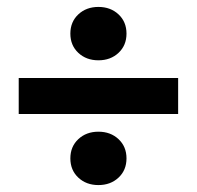

<svg xmlns="http://www.w3.org/2000/svg" viewBox="-20 -607 568 554"><path d="M34 -278V-382H494V-278ZM264 -73Q229 -73 206 -94.5Q183 -116 183 -150Q183 -184 206 -205.5Q229 -227 264 -227Q299 -227 322 -205.5Q345 -184 345 -150Q345 -116 322 -94.5Q299 -73 264 -73ZM264 -433Q229 -433 206 -454.5Q183 -476 183 -510Q183 -544 206 -565.5Q229 -587 264 -587Q299 -587 322 -565.5Q345 -544 345 -510Q345 -476 322 -454.5Q299 -433 264 -433Z"/></svg>

Font: Giro Regular
Style: Bold
Weight: 700
Designer: Paul D. Hunt
Foundry: Adobe Systems Incorporated
Version: Version 1.000;PS 1.0;hotconv 1.0.88;makeotf.lib2.5.647800